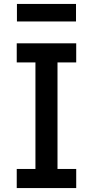

<svg xmlns="http://www.w3.org/2000/svg" viewBox="-20 -955 472 975"><path d="M65 0H367V-97H272V-638H367V-735H65V-638H160V-97H65ZM66 -846H366V-935H66Z"/></svg>

Font: Iosevka Sparkle Semibold
Style: Regular
Weight: 600
Designer: Belleve Invis
Foundry: Belleve Invis
Version: Version 4.5.0; ttfautohint (v1.8.3)